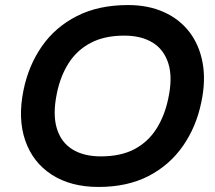

<svg xmlns="http://www.w3.org/2000/svg" viewBox="-20 -730 853 760"><path d="M370 10Q260 10 185 -38.5Q110 -87 80 -173.5Q50 -260 73 -373Q93 -471 146 -547Q199 -623 284.5 -666.5Q370 -710 487 -710Q567 -710 629 -682Q691 -654 730 -603Q769 -552 782 -481.5Q795 -411 777 -326Q757 -228 704 -152Q651 -76 567.5 -33Q484 10 370 10ZM379 -111Q458 -111 512 -139.5Q566 -168 599 -220Q632 -272 646 -340Q664 -423 646.5 -478.5Q629 -534 584 -561.5Q539 -589 472 -589Q394 -589 339.5 -560.5Q285 -532 252 -480.5Q219 -429 205 -360Q188 -277 205 -221.5Q222 -166 267 -138.5Q312 -111 379 -111Z"/></svg>

Font: REM Medium
Style: Italic
Weight: 500
Italic angle: -11°
Designer: Octavio Pardo
Foundry: Ashler Design
Version: Version 1.005;gftools[0.9.28]